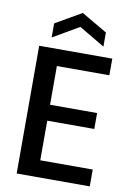

<svg xmlns="http://www.w3.org/2000/svg" viewBox="-99 -984 714 1045"><g transform="rotate(10 257.5 -461.5)"><path d="M69 0ZM69 0ZM473 0H69V-706H473V-614H183V-400H443V-312H183V-93H473ZM414 -762 272 -846 128 -762V-840L272 -923L414 -840Z"/></g></svg>

Font: Ulagadi Sans Medium
Style: Regular
Weight: 500
Designer: Ninad Kale (Devanagari), Jonny Pinhorn (Latin)
Foundry: Indian Type Foundry
Version: Version 3.01;March 29, 2020;FontCreator 12.0.0.2522 64-bit; 